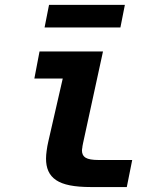

<svg xmlns="http://www.w3.org/2000/svg" viewBox="-20 -756 642 780"><path d="M161.1 -644.5H469.2L487.3 -736.3H179.2ZM350.1 3.9H495.1L517.1 -106H381.3C356 -106 338.4 -108.9 328.1 -115.2C316.9 -122.1 313 -132.8 313 -144C313 -147.9 313.5 -151.4 314.5 -156.7C315.4 -162.6 314 -158.7 317.4 -174.3L398.4 -546.9H140.6L119.6 -437H234.9L176.3 -181.2C172.9 -166.5 171.4 -157.7 169.4 -142.6C168 -131.3 167 -122.6 167 -111.8C167 -74.2 178.2 -43.9 208.5 -23.9C236.3 -5.4 280.8 3.9 350.1 3.9Z"/></svg>

Font: Hack
Style: Bold Oblique
Weight: 700
Italic angle: -12°
Monospace: yes
Designer: Christopher Simpkins
Foundry: Christopher Simpkins
Version: Version 2.010